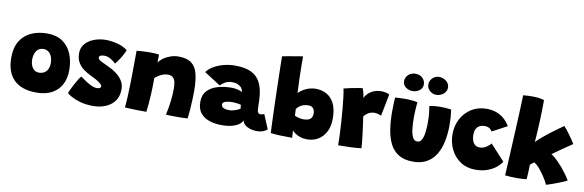

<svg xmlns="http://www.w3.org/2000/svg" viewBox="-53 -1217 5224 1717"><g transform="rotate(10 2559.0 -358.0)"><path d="M300 8.5Q166.5 8.5 96.2 -60.2Q26 -129 26 -261Q26 -352 62 -411.2Q98 -470.5 161.5 -499.8Q225 -529 308 -529Q390 -529 445.2 -491.8Q500.5 -454.5 528.5 -389.2Q556.5 -324 556.5 -239Q556.5 -164 527 -108.5Q497.5 -53 440.2 -22.2Q383 8.5 300 8.5ZM293.5 -171Q312 -171 328.2 -177.2Q344.5 -183.5 356.8 -196Q369 -208.5 376 -227.8Q383 -247 383 -272.5Q383 -306.5 372.5 -332.2Q362 -358 343 -372.2Q324 -386.5 298 -386.5Q266.5 -386.5 247.8 -369.5Q229 -352.5 221 -327.5Q213 -302.5 213 -278.5Q213 -233 233.5 -202Q254 -171 293.5 -171Z M821 38.5Q754 38.5 703.5 23.8Q653 9 622 -8.5Q591 -26 581.5 -35Q584 -45.5 594.2 -68.2Q604.5 -91 618.8 -118Q633 -145 647.5 -168.2Q662 -191.5 673 -202.5Q698.5 -184 725.5 -166Q752.5 -148 778.2 -136.5Q804 -125 824 -125Q835.5 -125 844.2 -127Q853 -129 857.8 -134Q862.5 -139 862.5 -148Q862.5 -158 846.5 -171.5Q830.5 -185 806.8 -198.8Q783 -212.5 760 -223Q723.5 -239.5 690.8 -262.8Q658 -286 637.2 -320.5Q616.5 -355 616.5 -405Q616.5 -456.5 647.5 -491.8Q678.5 -527 728.2 -545.2Q778 -563.5 833.5 -563.5Q881 -563.5 936.8 -549.5Q992.5 -535.5 1031 -505Q1028 -494.5 1016 -471Q1004 -447.5 986.5 -420Q969 -392.5 949 -369Q931 -388 902.2 -405Q873.5 -422 844 -422Q833.5 -422 822.5 -420Q811.5 -418 804 -412.8Q796.5 -407.5 796.5 -398Q796.5 -388 805.5 -379.5Q814.5 -371 833.2 -361.8Q852 -352.5 880 -340Q902.5 -330 931 -314.2Q959.5 -298.5 985.8 -275.8Q1012 -253 1029.2 -222.5Q1046.5 -192 1046.5 -152.5Q1046.5 -87.5 1015 -45Q983.5 -2.5 932.2 18Q881 38.5 821 38.5Z M1300 7Q1281 7 1253.2 6.8Q1225.5 6.5 1196.5 6Q1174.5 5 1144.8 3.8Q1115 2.5 1104.5 1.5Q1109 -40 1111.8 -95.5Q1114.5 -151 1116 -217.5Q1117.5 -284 1118.2 -359.2Q1119 -434.5 1119 -515.5Q1142.5 -518.5 1175 -520.2Q1207.5 -522 1239.5 -522Q1263 -522 1284.5 -520.8Q1306 -519.5 1322.5 -517Q1322.5 -513 1322.5 -499.8Q1322.5 -486.5 1322.2 -470.8Q1322 -455 1321.5 -442.5Q1330.5 -460.5 1357 -481Q1383.5 -501.5 1420.8 -515.8Q1458 -530 1498.5 -530Q1575 -530 1616.2 -499Q1657.5 -468 1673.2 -405.2Q1689 -342.5 1689 -247Q1689 -217 1687.2 -174.2Q1685.5 -131.5 1682.2 -85.2Q1679 -39 1673.5 1.5Q1661 2.5 1634.5 3.2Q1608 4 1578.5 4Q1546.5 4 1518 3.2Q1489.5 2.5 1477 1.5Q1481.5 -16.5 1488.5 -55.8Q1495.5 -95 1500.8 -144Q1506 -193 1506 -239Q1506 -274 1500.2 -299.8Q1494.5 -325.5 1478.2 -339.8Q1462 -354 1430.5 -354Q1411 -354 1390.5 -346.8Q1370 -339.5 1351.2 -327.8Q1332.5 -316 1317.5 -302.5Q1317.5 -227 1314.8 -167.8Q1312 -108.5 1308 -65Q1304 -21.5 1300 7Z M1984 7.5Q1922.5 7.5 1871.5 -9.2Q1820.5 -26 1790 -64Q1759.5 -102 1759.5 -165Q1759.5 -229.5 1796 -267.2Q1832.5 -305 1890.5 -321.2Q1948.5 -337.5 2012.5 -337.5Q2033.5 -337.5 2052.8 -334.2Q2072 -331 2087 -325.8Q2102 -320.5 2110 -314.5Q2110 -325 2105 -338Q2100 -351 2091 -359Q2078.5 -370.5 2060 -379Q2041.5 -387.5 2007.5 -387.5Q1975 -387.5 1947.5 -372Q1920 -356.5 1905.5 -338.5L1756 -434.5Q1779 -465.5 1818.8 -488.8Q1858.5 -512 1908.2 -525Q1958 -538 2011.5 -538Q2103 -538 2157.8 -511.2Q2212.5 -484.5 2240 -432Q2252.5 -408.5 2260.5 -379.5Q2268.5 -350.5 2272.5 -316.5Q2275 -293.5 2276.2 -268.2Q2277.5 -243 2277.5 -215.5Q2277.5 -174 2285.2 -161.2Q2293 -148.5 2306.5 -148.5Q2318 -148.5 2327.8 -151.2Q2337.5 -154 2341.5 -158L2396 -27.5Q2388.5 -17 2364 -5.8Q2339.5 5.5 2298 5.5Q2268.5 5.5 2240.2 -3.5Q2212 -12.5 2192.8 -29.2Q2173.5 -46 2170.5 -69.5Q2164 -50 2140.5 -32.2Q2117 -14.5 2078 -3.5Q2039 7.5 1984 7.5ZM2027.5 -136Q2045.5 -136 2065.8 -141.5Q2086 -147 2102.5 -154.5Q2119 -162 2125.5 -167.5Q2124 -173 2122.8 -184.2Q2121.5 -195.5 2121.5 -201Q2112.5 -205 2088.8 -208.2Q2065 -211.5 2043 -211.5Q2022.5 -211.5 2002.2 -208.5Q1982 -205.5 1968.5 -197.8Q1955 -190 1955 -175Q1955 -161.5 1963.5 -153Q1972 -144.5 1988.2 -140.2Q2004.5 -136 2027.5 -136Z M2429 1Q2427.5 -16.5 2426 -57.2Q2424.5 -98 2422.5 -153.5Q2420.5 -209 2418.5 -272.8Q2416.5 -336.5 2415 -401Q2413.5 -465.5 2412 -523.2Q2410.5 -581 2409.8 -625.5Q2409 -670 2409 -692.5Q2416 -694 2466.5 -703.5Q2517 -713 2594 -725Q2594 -696.5 2594.5 -643.5Q2595 -590.5 2596.8 -525Q2598.5 -459.5 2602.5 -393Q2616 -407 2633.2 -419Q2650.5 -431 2670.5 -440Q2690.5 -449 2712.5 -454Q2734.5 -459 2757 -459Q2813.5 -459 2857.8 -434Q2902 -409 2927.2 -357Q2952.5 -305 2952.5 -223.5Q2952.5 -121 2898.2 -60.5Q2844 0 2754.5 0Q2720.5 0 2692.8 -10Q2665 -20 2646.2 -33.5Q2627.5 -47 2620.5 -57Q2621 -47.5 2621.8 -32.5Q2622.5 -17.5 2623.5 -5.2Q2624.5 7 2624.5 9.5Q2569 10 2518.5 8Q2468 6 2429 1ZM2615 -189Q2623 -185 2636.2 -180.8Q2649.5 -176.5 2665 -173.8Q2680.5 -171 2695 -171Q2738 -171 2757 -187.8Q2776 -204.5 2776 -239.5Q2776 -256.5 2770.2 -270.5Q2764.5 -284.5 2751.8 -293Q2739 -301.5 2717.5 -301.5Q2688 -301.5 2667 -292.8Q2646 -284 2632.5 -272Q2619 -260 2612 -250.5Q2612 -247 2612.2 -241Q2612.5 -235 2612.8 -227.5Q2613 -220 2613.5 -212.2Q2614 -204.5 2614.2 -198.5Q2614.5 -192.5 2615 -189Z M3189 -451Q3198 -472 3218.5 -492.2Q3239 -512.5 3269.2 -525.8Q3299.5 -539 3336.5 -539Q3359 -539 3381 -534Q3403 -529 3412 -522L3373.5 -324Q3363 -328 3346.5 -333.2Q3330 -338.5 3311 -338.5Q3292 -338.5 3275.2 -332.8Q3258.5 -327 3244.2 -316Q3230 -305 3217 -289Q3221 -263.5 3226.8 -222.5Q3232.5 -181.5 3238 -137.5Q3243.5 -93.5 3247.2 -57.8Q3251 -22 3251 -6Q3206.5 0 3150.5 2Q3094.5 4 3041 4Q3041 -35 3038.8 -89.8Q3036.5 -144.5 3032.5 -205.5Q3028.5 -266.5 3023.2 -325Q3018 -383.5 3012 -430.8Q3006 -478 3000 -504.5Q3031 -513 3067.2 -520.2Q3103.5 -527.5 3132 -532Q3160.5 -536.5 3168 -537Q3174 -524.5 3181.5 -497.2Q3189 -470 3189 -451Z M3782.5 -482Q3798.5 -487.5 3827.8 -490.5Q3857 -493.5 3884.5 -493.5Q3907.5 -493.5 3935.2 -491.5Q3963 -489.5 3981 -486.5Q3986 -451.5 3988.5 -416.8Q3991 -382 3991 -348Q3991 -269.5 3977.2 -200.8Q3963.5 -132 3932.5 -79.8Q3901.5 -27.5 3850.2 2.2Q3799 32 3724.5 32Q3646 32 3595 1.2Q3544 -29.5 3515.5 -85Q3487 -140.5 3475.5 -215.5Q3464 -290.5 3464 -378.5Q3464 -409 3465.2 -440.8Q3466.5 -472.5 3468.5 -505Q3485 -506.5 3511.2 -507.8Q3537.5 -509 3559 -509Q3590.5 -509 3622.2 -506Q3654 -503 3672 -497.5Q3669.5 -470.5 3667 -434.2Q3664.5 -398 3664.5 -359.5Q3664.5 -308.5 3669.2 -260.8Q3674 -213 3688.2 -182.5Q3702.5 -152 3731 -152Q3758 -152 3772 -179.5Q3786 -207 3791 -249.8Q3796 -292.5 3796 -338Q3796 -381 3792 -420Q3788 -459 3782.5 -482ZM3611.5 -589Q3576.5 -589 3549.2 -609.5Q3522 -630 3522 -662.5Q3522 -698 3548 -722.2Q3574 -746.5 3611 -746.5Q3652 -746.5 3676.8 -722.2Q3701.5 -698 3701.5 -663.5Q3701.5 -631 3675 -610Q3648.5 -589 3611.5 -589ZM3827.5 -592.5Q3792.5 -592.5 3766.8 -615.5Q3741 -638.5 3741 -672Q3741 -706 3765.8 -730.5Q3790.5 -755 3824.5 -755Q3862.5 -755 3890.8 -732Q3919 -709 3919 -673.5Q3919 -649.5 3905.2 -631.2Q3891.5 -613 3870.5 -602.8Q3849.5 -592.5 3827.5 -592.5Z M4521.5 -107.5Q4504.5 -80 4472.5 -54Q4440.5 -28 4393.8 -11Q4347 6 4286 6Q4208.5 6 4151.2 -31.8Q4094 -69.5 4062.5 -132.8Q4031 -196 4031 -271.5Q4031 -349 4064.2 -411.5Q4097.5 -474 4156.5 -511Q4215.5 -548 4293.5 -548Q4340.5 -548 4380.2 -534.2Q4420 -520.5 4451.5 -493.5Q4483 -466.5 4505.5 -427.5L4370.5 -355.5Q4369 -358.5 4365 -364.5Q4361 -370.5 4353.2 -377.2Q4345.5 -384 4333.5 -388.5Q4321.5 -393 4304 -393Q4274.5 -393 4254.8 -382Q4235 -371 4225 -350Q4215 -329 4215 -299Q4215 -279 4221 -255Q4227 -231 4243.5 -213.8Q4260 -196.5 4291 -196.5Q4310 -196.5 4327 -203.2Q4344 -210 4357.2 -219.5Q4370.5 -229 4379 -237.8Q4387.5 -246.5 4390 -250.5Z M4933 29Q4928 16.5 4916.5 -3.8Q4905 -24 4889.8 -46.8Q4874.5 -69.5 4857.5 -91Q4840.5 -112.5 4824.2 -128.2Q4808 -144 4794.5 -149.5Q4789.5 -146.5 4782.2 -141Q4775 -135.5 4769 -130.5Q4763 -125.5 4760 -123Q4759.5 -101.5 4758.8 -82Q4758 -62.5 4757.2 -45.5Q4756.5 -28.5 4755.5 -14.2Q4754.5 0 4753.5 10.5Q4730 13 4706.8 14.2Q4683.5 15.5 4661.5 15.5Q4631 15.5 4604.2 13.5Q4577.5 11.5 4558.5 9.5Q4559 -2.5 4561.2 -43.5Q4563.5 -84.5 4566.5 -144.5Q4569.5 -204.5 4573 -274.8Q4576.5 -345 4580 -416.2Q4583.5 -487.5 4586.2 -550.5Q4589 -613.5 4590.8 -659.2Q4592.5 -705 4592.5 -723.5Q4613 -725.5 4633.5 -726.8Q4654 -728 4674 -728Q4703.5 -728 4731.5 -724.8Q4759.5 -721.5 4784 -714Q4784 -674 4783 -628.8Q4782 -583.5 4780.2 -538.2Q4778.5 -493 4776.2 -452Q4774 -411 4772 -379.2Q4770 -347.5 4768 -330Q4791.5 -354.5 4820.8 -379.5Q4850 -404.5 4881.8 -428.8Q4913.5 -453 4944.8 -475.5Q4976 -498 5003 -517Q5012 -508.5 5026.8 -490.2Q5041.5 -472 5057.5 -450Q5073.5 -428 5087.8 -407Q5102 -386 5110 -372Q5088.5 -357.5 5062.8 -340Q5037 -322.5 5012 -305Q4987 -287.5 4966.2 -272.8Q4945.5 -258 4933.5 -249.5Q4948 -240.5 4965.5 -225.8Q4983 -211 5002.2 -191.5Q5021.5 -172 5041.2 -148.5Q5061 -125 5080.5 -98.2Q5100 -71.5 5117.5 -42Q5108 -36 5083.2 -25.8Q5058.5 -15.5 5028.5 -4Q4998.5 7.5 4972.2 16.8Q4946 26 4933 29Z"/></g></svg>

Font: Grandstander Thin Black
Style: Regular
Weight: 900
Version: Version 1.200